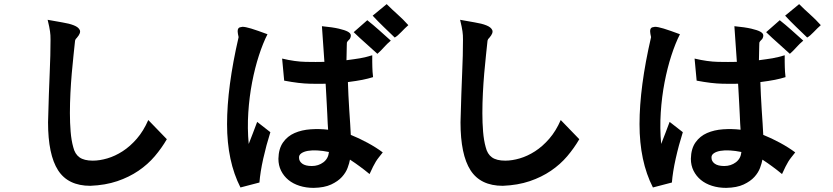

<svg xmlns="http://www.w3.org/2000/svg" viewBox="-20 -829 4040 931"><path d="M699 -247 789 -154Q764 -111 730.5 -71.5Q697 -32 651.5 -1Q606 30 548.5 49.5Q491 69 418 72Q310 72 261.5 -3.5Q213 -79 213 -236Q215 -313 217 -371Q219 -429 221 -475Q223 -521 224 -559.5Q225 -598 225 -636Q225 -649 224.5 -658Q224 -667 222.5 -677Q221 -687 218.5 -700Q216 -713 211 -733Q247 -726 281.5 -720.5Q316 -715 338.5 -706Q361 -697 367 -683Q373 -669 353 -646Q348 -641 347 -639.5Q346 -638 344 -632Q341 -602 336.5 -561Q332 -520 328 -473.5Q324 -427 321.5 -377.5Q319 -328 319 -280.5Q319 -233 322.5 -190.5Q326 -148 335 -116Q343 -82 365.5 -66Q388 -50 430 -50Q463 -50 500.5 -61Q538 -72 574.5 -95.5Q611 -119 643.5 -156.5Q676 -194 699 -247Z M1227 -238 1291 -188Q1271 -125 1256.5 -60Q1242 5 1238 56L1146 80Q1081 -47 1081 -227Q1081 -407 1137 -649Q1133 -666 1132.5 -675.5Q1132 -685 1135 -690Q1138 -695 1143 -696.5Q1148 -698 1156 -699Q1170 -699 1198 -690.5Q1226 -682 1277 -663Q1255 -620 1235.5 -560Q1216 -500 1202.5 -430Q1189 -360 1184 -283.5Q1179 -207 1186 -131Q1197 -158 1207 -185Q1217 -212 1227 -238ZM1695 -673 1761 -731Q1790 -708 1818 -683Q1846 -658 1875 -632Q1855 -615 1842 -600Q1829 -585 1810 -568Q1781 -595 1753 -619.5Q1725 -644 1695 -673ZM1787 -753 1855 -809Q1881 -783 1908 -759Q1935 -735 1960 -707Q1944 -693 1925.5 -673.5Q1907 -654 1894 -647Q1867 -673 1840 -699Q1813 -725 1787 -753ZM1575 -92Q1546 -98 1519.5 -99.5Q1493 -101 1473 -97.5Q1453 -94 1441 -85.5Q1429 -77 1430 -64Q1430 -47 1445.5 -35.5Q1461 -24 1492 -24Q1524 -24 1548 -42Q1572 -60 1575 -92ZM1681 -175Q1721 -159 1762.5 -136.5Q1804 -114 1836 -90Q1825 -76 1817 -66Q1809 -56 1802.5 -45.5Q1796 -35 1789 -21Q1782 -7 1772 15Q1758 3 1746.5 -5.5Q1735 -14 1724.5 -22Q1714 -30 1703 -37.5Q1692 -45 1677 -55Q1674 -38 1665.5 -15Q1657 8 1638 29Q1619 50 1586 65.5Q1553 81 1501 82Q1464 82 1432.5 72Q1401 62 1378.5 43.5Q1356 25 1343 -1Q1330 -27 1330 -59Q1331 -108 1352.5 -138.5Q1374 -169 1408.5 -184Q1443 -199 1486 -202Q1529 -205 1571 -200Q1570 -211 1569 -231Q1568 -251 1567 -275Q1566 -299 1564.5 -324Q1563 -349 1562 -370Q1561 -391 1560 -405.5Q1559 -420 1559 -423Q1536 -422 1483.5 -423Q1431 -424 1358 -438L1348 -545Q1411 -530 1462 -529Q1513 -528 1553 -529L1541 -702Q1593 -697 1623 -690Q1653 -683 1666.5 -675.5Q1680 -668 1681 -659Q1682 -650 1676 -640Q1664 -629 1662 -622Q1662 -617 1661.5 -606.5Q1661 -596 1661 -583.5Q1661 -571 1660.5 -558.5Q1660 -546 1660 -537Q1681 -540 1696.5 -542Q1712 -544 1726 -546.5Q1740 -549 1754 -552.5Q1768 -556 1785 -561Q1785 -542 1785 -528.5Q1785 -515 1785.5 -503.5Q1786 -492 1786.5 -481Q1787 -470 1789 -455Q1776 -451 1764 -448Q1752 -445 1737.5 -442Q1723 -439 1706 -436.5Q1689 -434 1667 -431Q1668 -403 1669.5 -367.5Q1671 -332 1673.5 -296.5Q1676 -261 1678 -228.5Q1680 -196 1681 -175Z M2699 -247 2789 -154Q2764 -111 2730.5 -71.5Q2697 -32 2651.5 -1Q2606 30 2548.5 49.5Q2491 69 2418 72Q2310 72 2261.5 -3.5Q2213 -79 2213 -236Q2215 -313 2217 -371Q2219 -429 2221 -475Q2223 -521 2224 -559.5Q2225 -598 2225 -636Q2225 -649 2224.5 -658Q2224 -667 2222.5 -677Q2221 -687 2218.5 -700Q2216 -713 2211 -733Q2247 -726 2281.5 -720.5Q2316 -715 2338.5 -706Q2361 -697 2367 -683Q2373 -669 2353 -646Q2348 -641 2347 -639.5Q2346 -638 2344 -632Q2341 -602 2336.5 -561Q2332 -520 2328 -473.5Q2324 -427 2321.5 -377.5Q2319 -328 2319 -280.5Q2319 -233 2322.5 -190.5Q2326 -148 2335 -116Q2343 -82 2365.5 -66Q2388 -50 2430 -50Q2463 -50 2500.5 -61Q2538 -72 2574.5 -95.5Q2611 -119 2643.5 -156.5Q2676 -194 2699 -247Z M3227 -238 3291 -188Q3271 -125 3256.5 -60Q3242 5 3238 56L3146 80Q3081 -47 3081 -227Q3081 -407 3137 -649Q3133 -666 3132.5 -675.5Q3132 -685 3135 -690Q3138 -695 3143 -696.5Q3148 -698 3156 -699Q3170 -699 3198 -690.5Q3226 -682 3277 -663Q3255 -620 3235.5 -560Q3216 -500 3202.5 -430Q3189 -360 3184 -283.5Q3179 -207 3186 -131Q3197 -158 3207 -185Q3217 -212 3227 -238ZM3695 -673 3761 -731Q3790 -708 3818 -683Q3846 -658 3875 -632Q3855 -615 3842 -600Q3829 -585 3810 -568Q3781 -595 3753 -619.5Q3725 -644 3695 -673ZM3787 -753 3855 -809Q3881 -783 3908 -759Q3935 -735 3960 -707Q3944 -693 3925.5 -673.5Q3907 -654 3894 -647Q3867 -673 3840 -699Q3813 -725 3787 -753ZM3575 -92Q3546 -98 3519.5 -99.5Q3493 -101 3473 -97.5Q3453 -94 3441 -85.5Q3429 -77 3430 -64Q3430 -47 3445.5 -35.5Q3461 -24 3492 -24Q3524 -24 3548 -42Q3572 -60 3575 -92ZM3681 -175Q3721 -159 3762.5 -136.5Q3804 -114 3836 -90Q3825 -76 3817 -66Q3809 -56 3802.5 -45.5Q3796 -35 3789 -21Q3782 -7 3772 15Q3758 3 3746.5 -5.5Q3735 -14 3724.5 -22Q3714 -30 3703 -37.5Q3692 -45 3677 -55Q3674 -38 3665.5 -15Q3657 8 3638 29Q3619 50 3586 65.5Q3553 81 3501 82Q3464 82 3432.5 72Q3401 62 3378.5 43.5Q3356 25 3343 -1Q3330 -27 3330 -59Q3331 -108 3352.5 -138.5Q3374 -169 3408.5 -184Q3443 -199 3486 -202Q3529 -205 3571 -200Q3570 -211 3569 -231Q3568 -251 3567 -275Q3566 -299 3564.5 -324Q3563 -349 3562 -370Q3561 -391 3560 -405.5Q3559 -420 3559 -423Q3536 -422 3483.5 -423Q3431 -424 3358 -438L3348 -545Q3411 -530 3462 -529Q3513 -528 3553 -529L3541 -702Q3593 -697 3623 -690Q3653 -683 3666.5 -675.5Q3680 -668 3681 -659Q3682 -650 3676 -640Q3664 -629 3662 -622Q3662 -617 3661.5 -606.5Q3661 -596 3661 -583.5Q3661 -571 3660.5 -558.5Q3660 -546 3660 -537Q3681 -540 3696.5 -542Q3712 -544 3726 -546.5Q3740 -549 3754 -552.5Q3768 -556 3785 -561Q3785 -542 3785 -528.5Q3785 -515 3785.5 -503.5Q3786 -492 3786.5 -481Q3787 -470 3789 -455Q3776 -451 3764 -448Q3752 -445 3737.5 -442Q3723 -439 3706 -436.5Q3689 -434 3667 -431Q3668 -403 3669.5 -367.5Q3671 -332 3673.5 -296.5Q3676 -261 3678 -228.5Q3680 -196 3681 -175Z"/></svg>

Font: D2Coding ligature
Style: Bold
Weight: 700
Monospace: yes
Designer: Yong-Rak Park; Jeong-Hwan Yoon; Sang-Min Lee;
Foundry: NHN Corporation
Version: Version 1.3.2; Build 20180524